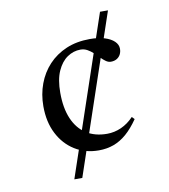

<svg xmlns="http://www.w3.org/2000/svg" viewBox="-78 -752 723 819"><g transform="rotate(-10 283.0 -342.5)"><path d="M178 0 410 -685H444.5L212.5 0ZM346.5 -578Q383.5 -578 410.2 -569.8Q437 -561.5 451.8 -547.2Q466.5 -533 466.5 -515Q466.5 -501.5 461 -490.8Q455.5 -480 444.8 -473.5Q434 -467 419 -467Q408 -467 397.5 -474.5Q387 -482 376.2 -493Q365.5 -504 354 -514.8Q342.5 -525.5 329 -533Q315.5 -540.5 299.5 -540.5Q269 -540.5 242.5 -522.5Q216 -504.5 199.5 -467.8Q183 -431 183 -374Q183 -307 203 -260.8Q223 -214.5 260.2 -190.8Q297.5 -167 350 -167Q381.5 -167 411.2 -180.2Q441 -193.5 465.5 -219.5L476 -208.5Q450.5 -171.5 423.8 -148.2Q397 -125 367.2 -114.2Q337.5 -103.5 303 -103.5Q244.5 -103.5 199.2 -131.8Q154 -160 128 -210.8Q102 -261.5 102 -329.5Q102 -381.5 118.8 -426.5Q135.5 -471.5 167.2 -505.5Q199 -539.5 244.2 -558.8Q289.5 -578 346.5 -578Z"/></g></svg>

Font: Newsreader 36pt
Style: Regular
Weight: 400
Designer: Hugues Gentile
Foundry: Production Type
Version: Version 1.003